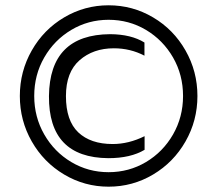

<svg xmlns="http://www.w3.org/2000/svg" viewBox="-20 -688 813 718"><path d="M520.7 -127.8V-178.8Q461.4 -149.4 401.2 -149.4Q318.9 -149.4 272.7 -193Q226.6 -236.7 226.6 -328.6Q226.6 -418.2 277.6 -462.8Q328.6 -507.4 405.8 -507.4Q467.4 -507.4 520.2 -479.8V-529Q470.6 -559.7 392 -560.2Q165.4 -558.8 163.1 -328.6Q161.3 -98.3 385.1 -96.5Q468.3 -96.5 520.7 -127.8ZM718.3 -329Q718.3 -421 673.7 -499.3Q629.1 -577.7 552.6 -622.9Q476.1 -668.2 386 -668.2Q296.4 -668.2 219.9 -622.9Q143.4 -577.7 98.8 -499.3Q54.2 -421 54.2 -329Q54.2 -237.1 98.8 -159Q143.4 -80.9 219.9 -35.4Q296.4 10.1 386 10.1Q476.1 10.1 552.6 -35.4Q629.1 -80.9 673.7 -159Q718.3 -237.1 718.3 -329ZM108 -329Q108 -408.1 145.5 -473.1Q182.9 -538.1 246.6 -576.1Q310.2 -614 386 -614Q462.3 -614 526 -576.1Q589.6 -538.1 627.1 -473.1Q664.5 -408.1 664.5 -329Q664.5 -250.5 627.1 -185.2Q589.6 -119.9 526 -82Q462.3 -44.1 386 -44.1Q310.2 -44.1 246.6 -82Q182.9 -119.9 145.5 -185.2Q108 -250.5 108 -329Z"/></svg>

Font: Arad
Style: Regular
Weight: 400
Designer: Mohammad Darvishi
Version: Version 1.010;September 21, 2024;FontCreator 15.0.0.2992 64-